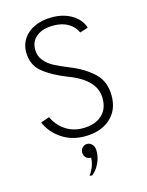

<svg xmlns="http://www.w3.org/2000/svg" viewBox="-138 -796 864 1125"><g transform="rotate(-15 293.5 -233.5)"><path d="M70 -133 122 -151Q146 -99 192 -68Q238 -37 298 -37Q370 -37 412 -73.5Q454 -110 454 -177Q454 -290 291 -351Q199 -387 145 -431.5Q91 -476 91 -554Q91 -598 114.5 -634Q138 -670 183 -691Q228 -712 289 -712Q359 -712 410 -681Q461 -650 477 -599L427 -583Q411 -620 374.5 -641.5Q338 -663 286 -663Q220 -663 183 -634Q146 -605 146 -554Q146 -516 168.5 -488Q191 -460 225 -442Q259 -424 313 -402Q399 -368 454 -316.5Q509 -265 509 -178Q509 -89 450.5 -38.5Q392 12 297 12Q216 12 155.5 -29.5Q95 -71 70 -133ZM299 142Q279 142 267.5 130Q256 118 256 100Q256 82 268 70Q280 58 296 58Q314 58 327 72Q340 86 340 111Q340 151 322.5 187.5Q305 224 277 245L263 241Q278 222 288 196.5Q298 171 299 142Z"/></g></svg>

Font: Overpass ExtraLight
Style: Regular
Weight: 200
Designer: Delve Withrington, Thomas Jockin
Foundry: Delve Fonts
Version: Version 3.000;DELV;Overpass